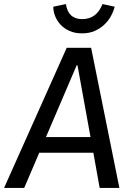

<svg xmlns="http://www.w3.org/2000/svg" viewBox="-54 -924 643 944"><path d="M405 -173H139L65 0H-34L274 -689H394L533 0H436ZM172 -250H391L327 -603H323ZM349 -760Q314 -760 287.5 -772Q261 -784 243.5 -803Q226 -822 217 -845Q208 -868 208 -891L270 -904Q281 -830 350 -830Q421 -830 450 -904L510 -891Q504 -868 491.5 -845Q479 -822 459 -803Q439 -784 412 -772Q385 -760 349 -760Z"/></svg>

Font: Yekcdsyqcyvpieeyorgstswgcgt
Style: Regular
Weight: 400
Italic angle: -8°
Designer: Carrois Corporate & Edenspiekermann
Foundry: Carrois Corporate GbR & Edenspiekermann AG
Version: Version 2.001